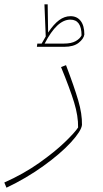

<svg xmlns="http://www.w3.org/2000/svg" viewBox="-54 -618 476 890"><path d="M-34 228Q54 189 127 137.5Q200 86 247 40.5Q294 -5 308 -27Q309 -80 289.5 -143.5Q270 -207 229 -307L252 -316Q290 -216 308.5 -153Q327 -90 326 -39Q323 -11 275 41.5Q227 94 147 151.5Q67 209 -24 252ZM337 -458Q334 -438 310.5 -419.5Q287 -401 244 -401H117L119 -416H139Q143 -424 158 -449L152 -598H167L169 -467Q195 -506 220 -524.5Q245 -543 273 -543Q303 -543 320 -521Q337 -499 337 -458ZM324 -454Q324 -527 272 -527Q241 -527 211.5 -499.5Q182 -472 153 -416H242Q277 -416 297 -427.5Q317 -439 324 -454Z"/></svg>

Font: FiraGO Thin
Style: Italic
Weight: 100
Italic angle: -8°
Designer: bBox Type GmbH
Foundry: bBox Type GmbH
Version: Version 1.001